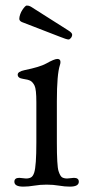

<svg xmlns="http://www.w3.org/2000/svg" viewBox="-20 -677 324 704"><path d="M60.1 -596.2Q50.8 -600.6 50.8 -607.9Q50.8 -615.2 54 -624.3Q57.1 -633.3 62 -640.6Q72.8 -656.7 78.1 -656.7Q86.4 -656.7 92.8 -652.8L230.5 -565.4Q244.6 -556.6 244.6 -550Q244.6 -543.5 240 -537.8Q235.4 -532.2 231.4 -532.2Q224.1 -532.2 196.3 -543.5ZM65.4 7.3Q32.7 7.3 32.7 -10.7Q32.7 -24.9 50.8 -24.9L75.2 -22.5Q86.4 -22.5 93.8 -26.6Q101.1 -30.8 105.5 -44.4Q113.3 -68.8 113.3 -154.8V-301.8Q113.3 -350.1 106.7 -363Q100.1 -376 91.8 -380.6Q83.5 -385.3 64.2 -387.9Q44.9 -390.6 44.9 -403.3Q44.9 -414.6 70.3 -419.9Q126 -431.2 148.9 -443.8Q179.2 -460.9 190.4 -460.9Q201.7 -460.9 201.7 -449.7Q201.7 -444.3 199.7 -438.5Q188.5 -404.8 188.5 -305.7V-154.8Q188.5 -68.8 194.6 -49.8Q200.7 -30.8 208 -26.6Q215.3 -22.5 226.6 -22.5L251 -24.9Q269 -24.9 269 -10.7Q269 7.3 236.3 7.3Q217.8 7.3 196.5 3.7Q175.3 0 150.9 0Q126.5 0 105.2 3.7Q84 7.3 65.4 7.3Z"/></svg>

Font: Ovo
Style: Regular
Weight: 400
Designer: Nicole Fally
Foundry: Sorkin Type Co.
Version: Version 1.001